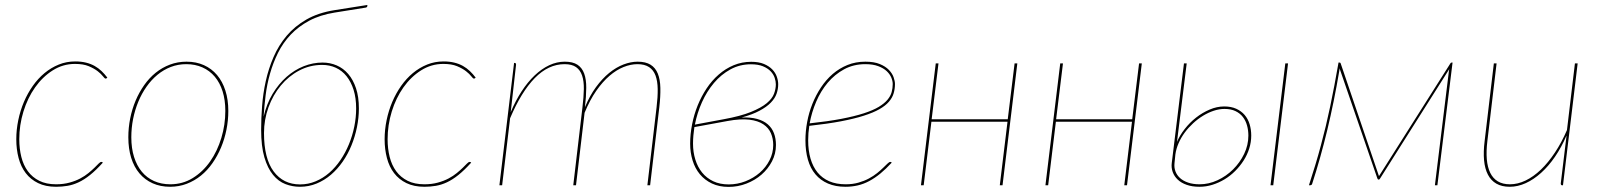

<svg xmlns="http://www.w3.org/2000/svg" viewBox="-20 -745 6427 772"><path d="M393.5 -91Q366 -60.5 342.2 -41.5Q318.5 -22.5 296 -12Q273.5 -1.5 251.5 2.2Q229.5 6 205.5 6Q163.5 6 133.2 -8.8Q103 -23.5 83.5 -49Q64 -74.5 54.8 -109.5Q45.5 -144.5 45.5 -185Q45.5 -223.5 53.5 -262Q61.5 -300.5 76.2 -335.2Q91 -370 112 -399.8Q133 -429.5 159.2 -451.2Q185.5 -473 216.5 -485.5Q247.5 -498 282.5 -498Q306.5 -498 325.8 -493.2Q345 -488.5 360.5 -479.8Q376 -471 388.5 -459Q401 -447 411.5 -433L409.5 -431Q407.5 -429 404.5 -429Q401 -429 394 -438.2Q387 -447.5 373 -458.5Q359 -469.5 337 -478.8Q315 -488 281.5 -488Q233 -488 192 -462Q151 -436 121 -393.5Q91 -351 74.2 -296.5Q57.5 -242 57.5 -185Q57.5 -147 65.8 -114Q74 -81 92 -56.5Q110 -32 138 -18Q166 -4 205.5 -4Q235.5 -4 259.8 -10.8Q284 -17.5 302.8 -27.5Q321.5 -37.5 335.5 -49Q349.5 -60.5 359.8 -70.5Q370 -80.5 376.5 -87.2Q383 -94 387.5 -94Q390.5 -94 392.5 -92L393.5 -91Z M665 -4Q714.5 -4 755.2 -29.2Q796 -54.5 825 -96Q854 -137.5 870 -190.5Q886 -243.5 886 -299Q886 -343 875 -377.8Q864 -412.5 843.5 -436.8Q823 -461 794 -474Q765 -487 729 -487Q696 -487 666.8 -475.8Q637.5 -464.5 613 -444.2Q588.5 -424 569 -396.2Q549.5 -368.5 536 -335.8Q522.5 -303 515.2 -266.8Q508 -230.5 508 -193Q508 -149 519 -114Q530 -79 550.2 -54.5Q570.5 -30 599.5 -17Q628.5 -4 665 -4ZM664 6Q625 6 593.8 -8Q562.5 -22 540.8 -47.8Q519 -73.5 507.5 -110.2Q496 -147 496 -193Q496 -231.5 503.5 -269Q511 -306.5 525.2 -340.2Q539.5 -374 559.8 -402.8Q580 -431.5 606 -452.5Q632 -473.5 663.2 -485.2Q694.5 -497 730 -497Q769 -497 800 -483Q831 -469 852.8 -443.2Q874.5 -417.5 886.2 -381Q898 -344.5 898 -299Q898 -261 890.5 -223.5Q883 -186 868.8 -152Q854.5 -118 834.2 -89Q814 -60 788 -39Q762 -18 730.8 -6Q699.5 6 664 6Z M1326 -694.5Q1267 -685 1223.5 -661.8Q1180 -638.5 1149 -605.8Q1118 -573 1098 -532.8Q1078 -492.5 1065.8 -449.2Q1053.5 -406 1048 -361.5Q1042.5 -317 1040 -276Q1052 -327.5 1076.2 -367.8Q1100.5 -408 1132.2 -436Q1164 -464 1201.2 -478.8Q1238.5 -493.5 1277 -493.5Q1307 -493.5 1333.8 -482Q1360.5 -470.5 1380.2 -447.5Q1400 -424.5 1411.5 -390Q1423 -355.5 1423 -309Q1423 -271.5 1415.2 -233.5Q1407.5 -195.5 1393.2 -160.5Q1379 -125.5 1358 -95.2Q1337 -65 1310.8 -42.5Q1284.5 -20 1253 -7Q1221.5 6 1186 6Q1155.5 6 1127.5 -4.8Q1099.5 -15.5 1077.8 -42Q1056 -68.5 1043 -112.5Q1030 -156.5 1030 -223.5Q1030 -268 1033.8 -318.2Q1037.5 -368.5 1048.5 -418.5Q1059.5 -468.5 1079.8 -515.5Q1100 -562.5 1132.5 -601Q1165 -639.5 1212 -666.5Q1259 -693.5 1324 -704L1457 -725V-721.5Q1457 -716 1451 -714.5ZM1041.5 -210Q1041.5 -108 1080.2 -55.8Q1119 -3.5 1186.5 -3.5Q1219.5 -3.5 1249.2 -16Q1279 -28.5 1304 -50.2Q1329 -72 1349 -101.5Q1369 -131 1383 -165Q1397 -199 1404.5 -235.8Q1412 -272.5 1412 -309Q1412 -351 1401.8 -383.5Q1391.5 -416 1373.5 -438.5Q1355.5 -461 1330.5 -472.5Q1305.5 -484 1275.5 -484Q1226 -484 1183.2 -461.5Q1140.5 -439 1109 -401Q1077.5 -363 1059.5 -313.5Q1041.5 -264 1041.5 -210Z M1874.5 -91Q1847 -60.5 1823.2 -41.5Q1799.5 -22.5 1777 -12Q1754.5 -1.5 1732.5 2.2Q1710.5 6 1686.5 6Q1644.5 6 1614.2 -8.8Q1584 -23.5 1564.5 -49Q1545 -74.5 1535.8 -109.5Q1526.5 -144.5 1526.5 -185Q1526.5 -223.5 1534.5 -262Q1542.5 -300.5 1557.2 -335.2Q1572 -370 1593 -399.8Q1614 -429.5 1640.2 -451.2Q1666.5 -473 1697.5 -485.5Q1728.5 -498 1763.5 -498Q1787.5 -498 1806.8 -493.2Q1826 -488.5 1841.5 -479.8Q1857 -471 1869.5 -459Q1882 -447 1892.5 -433L1890.5 -431Q1888.5 -429 1885.5 -429Q1882 -429 1875 -438.2Q1868 -447.5 1854 -458.5Q1840 -469.5 1818 -478.8Q1796 -488 1762.5 -488Q1714 -488 1673 -462Q1632 -436 1602 -393.5Q1572 -351 1555.2 -296.5Q1538.5 -242 1538.5 -185Q1538.5 -147 1546.8 -114Q1555 -81 1573 -56.5Q1591 -32 1619 -18Q1647 -4 1686.5 -4Q1716.5 -4 1740.8 -10.8Q1765 -17.5 1783.8 -27.5Q1802.5 -37.5 1816.5 -49Q1830.5 -60.5 1840.8 -70.5Q1851 -80.5 1857.5 -87.2Q1864 -94 1868.5 -94Q1871.5 -94 1873.5 -92L1874.5 -91Z M1988 0 2047 -492H2049Q2053 -492 2054 -489.8Q2055 -487.5 2055 -485L2033.5 -294Q2053 -340.5 2077.5 -378Q2102 -415.5 2130 -442Q2158 -468.5 2188.5 -482.8Q2219 -497 2251 -497Q2283 -497 2301.8 -484.8Q2320.5 -472.5 2329 -449Q2337.5 -425.5 2337.2 -391.5Q2337 -357.5 2332 -314Q2351 -360 2376.2 -394.5Q2401.5 -429 2429.5 -451.8Q2457.5 -474.5 2487 -485.8Q2516.5 -497 2544 -497Q2576 -497 2595.8 -484.8Q2615.5 -472.5 2625 -449Q2634.5 -425.5 2635.2 -391.5Q2636 -357.5 2631 -314L2594 0H2583L2620 -314Q2625 -355 2624.5 -387Q2624 -419 2615.8 -441.2Q2607.5 -463.5 2589.8 -475.2Q2572 -487 2543 -487Q2516 -487 2487.2 -475.5Q2458.5 -464 2430.8 -440.2Q2403 -416.5 2377.2 -379.5Q2351.5 -342.5 2330.5 -291.5L2296 0H2285L2322 -314Q2327 -355 2327.5 -387Q2328 -419 2320.5 -441.2Q2313 -463.5 2296.2 -475.2Q2279.5 -487 2250 -487Q2185 -487 2130.2 -431Q2075.5 -375 2031 -269.5L1999 0Z M3109 -406Q3109 -387 3102.5 -368.2Q3096 -349.5 3079.2 -332.2Q3062.5 -315 3034 -299.8Q3005.5 -284.5 2962 -272.5Q2998 -274 3024.2 -266.8Q3050.5 -259.5 3067.2 -245Q3084 -230.5 3092 -209.2Q3100 -188 3100 -162Q3100 -127 3084 -96.2Q3068 -65.5 3041.8 -42.8Q3015.5 -20 2981.2 -6.8Q2947 6.5 2909.5 6.5Q2871.5 6.5 2842.5 -7.2Q2813.5 -21 2794 -44.5Q2774.5 -68 2764.8 -99.8Q2755 -131.5 2755 -167Q2755 -205.5 2762.8 -245Q2770.5 -284.5 2785.2 -321Q2800 -357.5 2821.2 -389.5Q2842.5 -421.5 2869.8 -445.2Q2897 -469 2930 -482.8Q2963 -496.5 3000.5 -496.5Q3031 -496.5 3051.8 -487.8Q3072.5 -479 3085.2 -465.8Q3098 -452.5 3103.5 -436.5Q3109 -420.5 3109 -406ZM2772 -234Q2769.5 -217 2768 -200.2Q2766.5 -183.5 2766.5 -167.5Q2766.5 -133.5 2775.8 -103.5Q2785 -73.5 2803 -51.2Q2821 -29 2847.8 -16.2Q2874.5 -3.5 2910 -3.5Q2945 -3.5 2977.5 -16.2Q3010 -29 3034.8 -50.5Q3059.5 -72 3074.2 -100.8Q3089 -129.5 3089 -162Q3089 -187.5 3079.8 -209.2Q3070.5 -231 3049.2 -245.2Q3028 -259.5 2992.8 -263.8Q2957.5 -268 2905.5 -258.5ZM2999.5 -486.5Q2954.5 -486.5 2917 -466Q2879.5 -445.5 2850.8 -411.5Q2822 -377.5 2802.5 -334Q2783 -290.5 2774 -244L2889.5 -265.5Q2958 -278 2999.2 -294.8Q3040.5 -311.5 3062.8 -330Q3085 -348.5 3092.2 -368Q3099.5 -387.5 3099.5 -406Q3099.5 -418 3094.8 -432.2Q3090 -446.5 3078.5 -458.5Q3067 -470.5 3047.8 -478.5Q3028.5 -486.5 2999.5 -486.5Z M3578.5 -407Q3578.5 -387.5 3573.2 -369.8Q3568 -352 3554.2 -336Q3540.5 -320 3516 -306Q3491.5 -292 3453.2 -279.8Q3415 -267.5 3361 -257.2Q3307 -247 3234 -239Q3229.5 -209.5 3229.5 -181Q3229.5 -140 3239 -107.2Q3248.5 -74.5 3267.2 -51.5Q3286 -28.5 3314.2 -16.2Q3342.5 -4 3380.5 -4Q3409 -4 3432.2 -10.8Q3455.5 -17.5 3474 -27.5Q3492.5 -37.5 3506.8 -49Q3521 -60.5 3531.2 -70.5Q3541.5 -80.5 3548.5 -87.2Q3555.5 -94 3559.5 -94Q3562.5 -94 3564.5 -92L3565.5 -91Q3542 -65.5 3519.8 -47.2Q3497.5 -29 3475 -17Q3452.5 -5 3429 0.5Q3405.5 6 3379.5 6Q3339.5 6 3309.2 -7Q3279 -20 3258.8 -44Q3238.5 -68 3228.5 -102.8Q3218.5 -137.5 3218.5 -181Q3218.5 -217 3225.5 -254.8Q3232.5 -292.5 3246.5 -327.5Q3260.5 -362.5 3281 -393.5Q3301.5 -424.5 3328.2 -447.5Q3355 -470.5 3387.8 -483.8Q3420.5 -497 3459.5 -497Q3494.5 -497 3517.5 -487.5Q3540.5 -478 3554 -464Q3567.5 -450 3573 -434.5Q3578.5 -419 3578.5 -407ZM3459.5 -487Q3412 -487 3374.2 -466.5Q3336.5 -446 3308.2 -412.5Q3280 -379 3261.8 -336.2Q3243.5 -293.5 3235.5 -249Q3309.5 -257 3363 -267.2Q3416.5 -277.5 3453.5 -289.5Q3490.5 -301.5 3513.2 -315.2Q3536 -329 3548.5 -344Q3561 -359 3565.2 -374.8Q3569.5 -390.5 3569.5 -407Q3569.5 -419 3563.8 -433Q3558 -447 3545.2 -459Q3532.5 -471 3511.2 -479Q3490 -487 3459.5 -487Z M4070.5 -490 4011 0H4000L4031 -255.5H3725L3694 0H3683L3742.5 -490H3753.5L3726 -265.5H4032L4059.5 -490Z M4571 -490 4511.5 0H4500.5L4531.5 -255.5H4225.5L4194.5 0H4183.5L4243 -490H4254L4226.5 -265.5H4532.5L4560 -490Z M5159 -490 5099.5 0H5088.5L5148 -490ZM4751.5 -490 4712.5 -174.5Q4723.5 -200.5 4743.5 -226.2Q4763.5 -252 4789 -272Q4814.5 -292 4843.8 -304.5Q4873 -317 4902.5 -317Q4930 -317 4950.5 -307.8Q4971 -298.5 4984.5 -282.8Q4998 -267 5004.5 -245.5Q5011 -224 5011 -200Q5011 -173.5 5003 -148Q4995 -122.5 4980.5 -99.8Q4966 -77 4946.5 -57.5Q4927 -38 4903.8 -24Q4880.5 -10 4855 -2Q4829.5 6 4803 6Q4773.5 6 4751.5 -1.8Q4729.5 -9.5 4715.5 -22.8Q4701.5 -36 4695.2 -53.5Q4689 -71 4691.5 -90L4740.5 -490ZM4702.5 -89.5Q4700.5 -71.5 4706.2 -56Q4712 -40.5 4724.8 -29Q4737.5 -17.5 4757.2 -10.8Q4777 -4 4803.5 -4Q4840 -4 4875.2 -20.2Q4910.5 -36.5 4938 -63.8Q4965.5 -91 4982.5 -126.2Q4999.5 -161.5 4999.5 -200Q4999.5 -221 4994.2 -240.2Q4989 -259.5 4977.5 -274.5Q4966 -289.5 4947.8 -298.2Q4929.5 -307 4903.5 -307Q4882.5 -307 4860.5 -299.8Q4838.5 -292.5 4817.5 -279.8Q4796.5 -267 4777.5 -249.5Q4758.5 -232 4743.5 -211.8Q4728.5 -191.5 4718.8 -169Q4709 -146.5 4706 -124Z M5524.5 -37Q5525.5 -38.5 5526.8 -40.2Q5528 -42 5529.5 -44.5L5812 -490.5Q5814 -493.5 5817 -493.5H5820.5L5759.5 0H5749.5L5805.5 -456.5Q5806 -459 5806.2 -461.8Q5806.5 -464.5 5807.5 -467.5L5529.5 -28Q5528.5 -26.5 5527.2 -24.8Q5526 -23 5524 -23H5522Q5520.5 -23 5519.8 -24.8Q5519 -26.5 5518 -28L5366 -470.5Q5366 -467.5 5365.8 -464.8Q5365.5 -462 5365 -459.5Q5344 -335.5 5316.8 -222.2Q5289.5 -109 5256 -6Q5254.5 0 5246.5 0H5243Q5257 -43 5269 -82.8Q5281 -122.5 5291.2 -161Q5301.5 -199.5 5310.8 -238Q5320 -276.5 5328.5 -317Q5337 -357.5 5345.2 -401Q5353.5 -444.5 5362 -493.5H5366Q5369.5 -493.5 5370.5 -490.5L5522 -44.5Z M5997.5 -490 5960.5 -178Q5955.5 -137 5958.2 -104.8Q5961 -72.5 5972 -50Q5983 -27.5 6002.5 -15.8Q6022 -4 6051.5 -4Q6082.5 -4 6114.2 -19.2Q6146 -34.5 6175.8 -63Q6205.5 -91.5 6232.2 -131.8Q6259 -172 6280.5 -222L6312.5 -490H6323.5L6264.5 0H6261.5Q6257.5 0 6256.5 -2.2Q6255.5 -4.5 6255.5 -7L6278.5 -197V-199.5Q6258.5 -153 6232.5 -115Q6206.5 -77 6176.5 -50Q6146.5 -23 6114.5 -8.5Q6082.5 6 6050.5 6Q6018.5 6 5996.8 -6.5Q5975 -19 5962.8 -42.5Q5950.5 -66 5947.2 -100.2Q5944 -134.5 5949.5 -178L5986.5 -490Z"/></svg>

Font: Lato Hairline
Style: Italic
Weight: 100
Italic angle: -7°
Designer: Lukasz Dziedzic
Foundry: tyPoland Lukasz Dziedzic
Version: Version 2.007; 2014-02-27